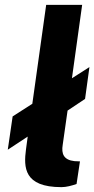

<svg xmlns="http://www.w3.org/2000/svg" viewBox="-20 -762 388 790"><path d="M258 -307 330 -355 348 -486 276 -440 318 -742H170L113 -335L32 -283L12 -146L94 -200L87 -148C77 -73 78 8 233 8C253 8 275 2 295 -5L309 -98L286 -99C242 -104 232 -129 238 -166Z"/></svg>

Font: United Sans
Style: Bold Italic
Weight: 700
Italic angle: -8°
Designer: Pablo Impallari, Rodrigo Fuenzalida (Modified by Dan O. Williams)
Version: Version 1.000;PS 001.000;hotconv 1.0.88;makeotf.lib2.5.64775